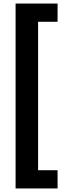

<svg xmlns="http://www.w3.org/2000/svg" viewBox="-20 -820 381 1084"><path d="M68 244H305V141H195V-697H305V-800H68Z"/></svg>

Font: Noto Sans Malayalam
Style: Bold
Weight: 700
Designer: Jelle Bosma - Monotype Design Team
Foundry: Monotype Imaging Inc.
Version: Version 2.104